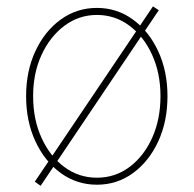

<svg xmlns="http://www.w3.org/2000/svg" viewBox="-20 -580 619 614"><path d="M109.9 14.2 91.3 1 469.2 -559.6 487.8 -547.4ZM290 10.7Q225.6 10.7 174.3 -26.6Q123 -64 93.3 -127.9Q63.5 -191.9 63.5 -272.5Q63.5 -353 93.3 -416.7Q123 -480.5 174.3 -517.6Q225.6 -554.7 290 -554.7Q354 -554.7 405 -517.6Q456.1 -480.5 485.8 -416.5Q515.6 -352.5 515.6 -272.5Q515.6 -191.9 486.1 -127.9Q456.5 -64 405.5 -26.6Q354.5 10.7 290 10.7ZM290 -11.7Q348.1 -11.7 394 -45.9Q439.9 -80.1 466.6 -139.2Q493.2 -198.2 493.2 -272.5Q493.2 -346.2 466.3 -405Q439.5 -463.9 393.6 -498Q347.7 -532.2 290 -532.2Q232.4 -532.2 186.3 -497.8Q140.1 -463.4 113 -404.8Q85.9 -346.2 85.9 -272.5Q85.9 -198.2 112.8 -139.2Q139.6 -80.1 185.8 -45.9Q231.9 -11.7 290 -11.7Z"/></svg>

Font: Inter Tight Thin
Style: Regular
Weight: 250
Designer: Rasmus Andersson
Foundry: rsms
Version: Version 3.004